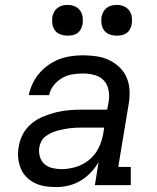

<svg xmlns="http://www.w3.org/2000/svg" viewBox="-20 -753 640 781"><path d="M208 8Q185 8 163 4.5Q141 1 121.5 -8.5Q102 -18 87 -33.5Q72 -49 64 -69Q56 -89 54 -111.5Q52 -134 56 -156Q60 -183 73.5 -208Q87 -233 109 -251Q131 -269 157 -279.5Q183 -290 209.5 -296.5Q236 -303 262.5 -305Q289 -307 315 -307H416L422 -339Q426 -363 421.5 -386.5Q417 -410 402 -426Q387 -442 364 -448Q341 -454 317 -454Q296 -454 274 -450.5Q252 -447 232.5 -435.5Q213 -424 198.5 -406Q184 -388 180 -366H97Q102 -390 112.5 -412.5Q123 -435 139.5 -454.5Q156 -474 177.5 -489Q199 -504 222 -512.5Q245 -521 269.5 -524.5Q294 -528 317 -528Q345 -528 372.5 -524Q400 -520 424 -508.5Q448 -497 467 -478.5Q486 -460 496 -435.5Q506 -411 507 -383Q508 -355 503 -327L461 -74H512V0H366L381 -94Q368 -71 349 -51Q330 -31 307 -17.5Q284 -4 258.5 2Q233 8 208 8ZM230 -65Q259 -65 289 -74Q319 -83 343.5 -103.5Q368 -124 381.5 -152Q395 -180 400 -210L404 -234H315Q302 -234 289.5 -233.5Q277 -233 264.5 -231.5Q252 -230 239.5 -227.5Q227 -225 214 -221.5Q201 -218 189 -212.5Q177 -207 166 -199Q155 -191 148.5 -179Q142 -167 140 -154Q137 -135 142 -116.5Q147 -98 160.5 -86Q174 -74 192.5 -69.5Q211 -65 230 -65ZM455 -608Q440 -608 426 -613Q412 -618 403.5 -629.5Q395 -641 393 -655.5Q391 -670 393 -685Q395 -695 400.5 -705Q406 -715 415 -721.5Q424 -728 434 -730.5Q444 -733 455 -733Q470 -733 483.5 -727.5Q497 -722 505.5 -710.5Q514 -699 516 -684.5Q518 -670 516 -655Q514 -645 509 -635Q504 -625 495 -618.5Q486 -612 475.5 -610Q465 -608 455 -608ZM255 -608Q240 -608 226 -613Q212 -618 203.5 -629.5Q195 -641 193 -655.5Q191 -670 193 -685Q195 -695 200.5 -705Q206 -715 215 -721.5Q224 -728 234 -730.5Q244 -733 255 -733Q270 -733 283.5 -727.5Q297 -722 305.5 -710.5Q314 -699 316 -684.5Q318 -670 316 -655Q314 -645 309 -635Q304 -625 295 -618.5Q286 -612 275.5 -610Q265 -608 255 -608Z"/></svg>

Font: Iosevka Etoile Oblique
Style: Regular
Weight: 400
Italic angle: -9°
Designer: Belleve Invis
Foundry: Belleve Invis
Version: Version 15.5.2; ttfautohint (v1.8.4)